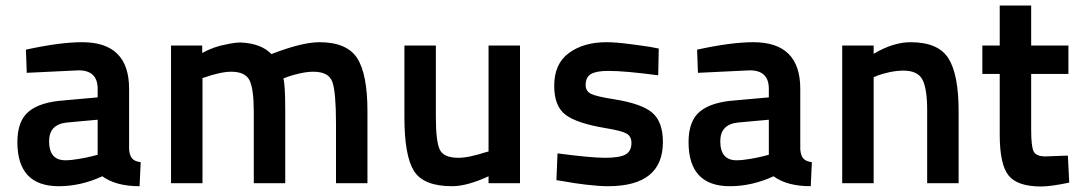

<svg xmlns="http://www.w3.org/2000/svg" viewBox="-20 -664 3916 696"><path d="M448 -342V-122Q450 -100 459 -89.5Q468 -79 490 -76L486 11Q400 11 351 -25Q273 11 193 11Q43 11 43 -149Q43 -226 84.5 -260Q126 -294 211 -300L334 -311V-342Q334 -409 265 -409L77 -400L74 -484Q197 -511 278 -511Q448 -511 448 -342ZM334 -230 224 -220Q158 -214 158 -152Q158 -83 217 -83Q237 -83 266.5 -88Q296 -93 315 -98L334 -103Z M714 0H600V-499H713V-472Q755 -495 800 -503Q832 -510 852 -510Q926 -507 964 -468Q1075 -511 1138 -511Q1237 -511 1274.5 -453.5Q1312 -396 1312 -261V0H1198V-216Q1198 -329 1185 -366.5Q1172 -404 1116 -404Q1094 -404 1067 -398Q1040 -392 1024 -386Q1008 -380 1007 -379Q1014 -363 1014 -259V0H900V-257Q900 -342 884.5 -373Q869 -404 818 -404Q798 -404 772 -398Q746 -392 730 -386L714 -381Z M1751 -499H1865V0H1751V-25Q1673 11 1619 11Q1515 11 1480.5 -44.5Q1446 -100 1446 -238V-499H1560V-239Q1560 -152 1574 -122Q1588 -92 1642 -92Q1662 -92 1689 -98Q1716 -104 1733 -110L1751 -115Z M2368 -488 2366 -391Q2246 -407 2186 -407Q2141 -407 2122 -395.5Q2103 -384 2103 -356Q2103 -333 2123 -323.5Q2143 -314 2207 -304Q2307 -288 2345 -255Q2383 -222 2383 -149Q2383 11 2184 11Q2152 11 2105.5 5.5Q2059 0 2028 -6L1997 -11L2001 -108Q2122 -92 2173 -92Q2226 -92 2247.5 -104Q2269 -116 2269 -146Q2269 -170 2251 -180Q2233 -190 2173 -200Q2071 -217 2030 -248Q1989 -279 1989 -353Q1989 -433 2042.5 -472Q2096 -511 2178 -511Q2210 -511 2257.5 -505Q2305 -499 2337 -494Z M2881 -342V-122Q2883 -100 2892 -89.5Q2901 -79 2923 -76L2919 11Q2833 11 2784 -25Q2706 11 2626 11Q2476 11 2476 -149Q2476 -226 2517.5 -260Q2559 -294 2644 -300L2767 -311V-342Q2767 -409 2698 -409L2510 -400L2507 -484Q2630 -511 2711 -511Q2881 -511 2881 -342ZM2767 -230 2657 -220Q2591 -214 2591 -152Q2591 -83 2650 -83Q2670 -83 2699.5 -88Q2729 -93 2748 -98L2767 -103Z M3147 0H3033V-499H3147V-469Q3218 -511 3281 -511Q3381 -511 3418 -452.5Q3455 -394 3455 -261V0H3341V-264Q3341 -342 3324 -375Q3307 -408 3255 -408Q3230 -408 3203 -402Q3176 -396 3161 -390L3147 -384Z M3853 -396H3718V-192Q3718 -135 3726.5 -116Q3735 -97 3770 -97L3851 -100L3856 -2Q3789 12 3754 12Q3668 12 3636 -28Q3604 -68 3604 -176V-396H3541V-499H3604V-644H3718V-499H3853Z"/></svg>

Font: TypoPRO Titillium Text
Style: 800 wt
Weight: 800
Designer: Accademia di Belle Arti di Urbino and others
Foundry: Accademia di Belle Arti di Urbino and others.
Version: Version 25.000